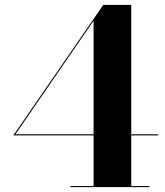

<svg xmlns="http://www.w3.org/2000/svg" viewBox="-20 -770 680 790"><path d="M595 -4.5V0H270V-4.5H365V-213H35L405 -750H520V-217.5H630V-213H520V-4.5ZM43.5 -217.5H365V-684.5Z"/></svg>

Font: Bodoni* 36pt
Style: Bold
Weight: 700
Version: Version 2.3